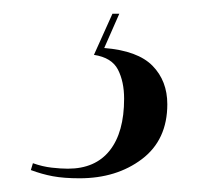

<svg xmlns="http://www.w3.org/2000/svg" viewBox="-20 -26 327 280"><path d="M96 234Q73 234 57 231Q41 228 25 222L28 212Q42 217 55.5 218.5Q69 220 79 220Q119 220 140 193.5Q161 167 161 118Q161 93 152 75.5Q143 58 117 54L144 -6H154L132 44Q181 48 202.5 70Q224 92 224 126Q224 178 187 206Q150 234 96 234Z"/></svg>

Font: Noto Serif Display Condensed
Style: Italic
Weight: 400
Width: 3
Italic angle: -12°
Designer: Monotype Design Team
Foundry: Monotype Imaging Inc.
Version: Version 2.009